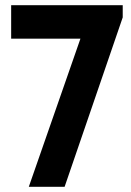

<svg xmlns="http://www.w3.org/2000/svg" viewBox="-20 -720 503 740"><path d="M290 -571H23V-700H453V-653L229 0H91Z"/></svg>

Font: Tilda Sans Extra Bold
Style: Regular
Weight: 800
Designer: ParaType Ltd
Foundry: ParaType Ltd
Version: Version 1.009